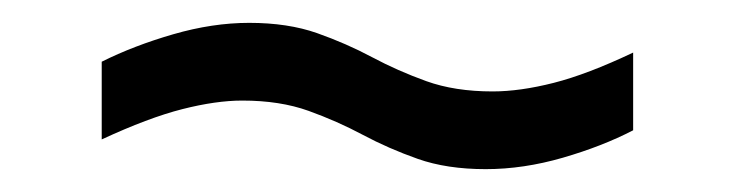

<svg xmlns="http://www.w3.org/2000/svg" viewBox="-20 -434 640 168"><path d="M405 -286Q371 -286 345.5 -295Q320 -304 297.5 -316Q275 -328 250 -337Q225 -346 192 -346Q169 -346 139.5 -338.5Q110 -331 69 -312V-380Q97 -394 131.5 -404Q166 -414 198 -414Q232 -414 257.5 -405Q283 -396 305.5 -384Q328 -372 353 -363Q378 -354 411 -354Q435 -354 464.5 -361.5Q494 -369 534 -388V-320Q507 -306 472.5 -296Q438 -286 405 -286Z"/></svg>

Font: SUSE Thin
Style: Regular
Weight: 400
Version: Version 1.000